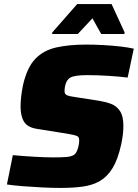

<svg xmlns="http://www.w3.org/2000/svg" viewBox="-20 -915 677 943"><path d="M278 8Q234 8 185.5 5.5Q137 3 92 -0.5Q47 -4 14 -9L43 -153Q97 -148 151 -145Q205 -142 241 -142Q283 -142 306 -144Q329 -146 341 -153Q354 -160 361.5 -183Q369 -206 369 -226Q369 -237 364.5 -242.5Q360 -248 342.5 -252Q325 -256 287 -262L162 -282Q116 -289 98.5 -316.5Q81 -344 81 -392Q81 -437 93 -497Q113 -584 153.5 -626Q194 -668 256.5 -682Q319 -696 403 -696Q445 -696 489.5 -693.5Q534 -691 572.5 -686.5Q611 -682 637 -676L607 -534Q569 -539 513 -542.5Q457 -546 409 -546Q344 -546 324 -533Q309 -523 303 -504.5Q297 -486 297 -467Q297 -453 308.5 -447.5Q320 -442 351 -438L467 -420Q498 -415 525 -405Q552 -395 569 -370Q586 -345 586 -296Q586 -278 583.5 -255Q581 -232 575 -205Q559 -132 533 -89.5Q507 -47 470.5 -26Q434 -5 386 1.5Q338 8 278 8ZM236 -748 237 -756 359 -895H528L592 -756L591 -748H477L434 -825L362 -748Z"/></svg>

Font: Saira ExtraBold
Style: Italic
Weight: 800
Italic angle: -12°
Designer: Hector Gatti with collaboration of the Omnibus-Type team
Foundry: Omnibus-Type
Version: Version 1.100; ttfautohint (v1.8.3)